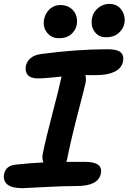

<svg xmlns="http://www.w3.org/2000/svg" viewBox="-30 -963 666 994"><path d="M519 -770Q481 -770 459.7 -799.1Q438.5 -828.1 446.8 -871.1Q453.1 -901.9 478.8 -922.4Q504.4 -942.9 535.2 -942.9Q578.1 -942.9 599.6 -910.9Q621.1 -878.9 613.8 -840.8Q607.9 -812.5 583.5 -791.3Q559.1 -770 519 -770ZM275.9 -765.1Q235.8 -765.1 213.4 -794.2Q190.9 -823.2 198.2 -862.8Q205.1 -896 228 -916.5Q251 -937 282.2 -937Q314.5 -937 335.9 -920.9Q357.4 -904.8 364.5 -881.8Q371.6 -858.9 367.2 -834Q360.8 -804.7 337.6 -784.9Q314.5 -765.1 275.9 -765.1ZM86.9 11.2Q30.8 11.2 7.8 -8.3Q-15.1 -27.8 -8.8 -61Q-1 -105.5 51.8 -110.8Q129.4 -119.1 194.8 -122.1Q187 -141.6 190.9 -165Q206.5 -242.2 241.2 -374Q275.9 -505.9 285.2 -551.8Q287.1 -562.5 289.1 -566.9Q273.9 -565.4 253.2 -563.2Q232.4 -561 220.9 -560.1Q209.5 -559.1 194.8 -558.1Q180.2 -557.1 168 -557.1Q128.9 -557.1 113.8 -575Q98.6 -592.8 104 -622.1Q109.4 -646.5 129.2 -662.6Q148.9 -678.7 181.2 -683.1Q363.3 -708 529.8 -708Q576.7 -708 594.7 -691.9Q612.8 -675.8 606.9 -645Q600.1 -609.9 563.7 -592Q527.3 -574.2 471.2 -574.2H412.1Q417 -553.7 413.1 -535.2Q408.7 -512.7 373.5 -377.9Q338.4 -243.2 317.9 -141.1Q316.9 -134.3 313 -125H410.2Q503.9 -125 492.2 -64.9Q479 0 369.1 0Q294.9 0 197.3 5.6Q99.6 11.2 86.9 11.2Z"/></svg>

Font: Shantell Sans Normal
Style: Italic
Weight: 600
Italic angle: -11.31°
Designer: Stephen Nixon, Anya Danilova, Shantell Martin
Foundry: Arrow Type
Version: Version 1.006;[559af2be0]